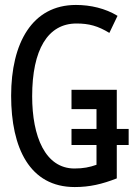

<svg xmlns="http://www.w3.org/2000/svg" viewBox="-20 -746 540 776"><path d="M282 10C343 10 393 -2 452 -25V-160H500V-225H452V-383H269V-305H370V-225H269V-160H370V-80C342 -70 316 -65 281 -65C163 -65 110 -194 110 -357C110 -545 173 -651 289 -651C340 -651 376 -641 422 -613L455 -682C406 -712 346 -726 287 -726C110 -726 25 -572 25 -359C25 -148 100 10 282 10Z"/></svg>

Font: Noto Sans Mono ExtraCondensed
Style: Regular
Weight: 400
Width: 2
Designer: Monotype Design Team
Foundry: Monotype Imaging Inc.
Version: Version 2.014